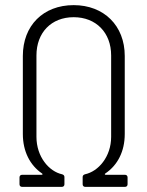

<svg xmlns="http://www.w3.org/2000/svg" viewBox="-20 -728 574 748"><path d="M66 0H221C227 0 231 -4 231 -10V-38C231 -44 228 -47 222 -49C171 -60 122 -117 122 -195V-512C122 -601 180 -661 267 -661C354 -661 413 -601 413 -512V-195C413 -117 363 -60 311 -49C305 -47 302 -44 302 -38V-10C302 -4 306 0 312 0H467C473 0 477 -4 477 -10V-37C477 -43 473 -47 467 -47H392C388 -47 387 -50 390 -52C438 -84 466 -138 466 -206V-510C466 -628 385 -708 267 -708C148 -708 69 -628 69 -510V-206C69 -138 97 -84 144 -52C147 -50 146 -47 142 -47H66C60 -47 56 -43 56 -37V-10C56 -4 60 0 66 0Z"/></svg>

Font: Barlow Semi Condensed Light
Style: Regular
Weight: 300
Width: 4
Designer: Jeremy Tribby
Foundry: Tribby Type
Version: Version 1.422;hotconv 1.0.109;makeotfexe 2.5.65596